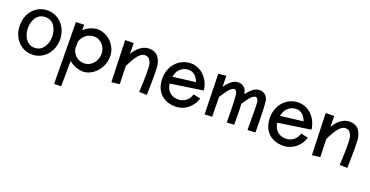

<svg xmlns="http://www.w3.org/2000/svg" viewBox="-31 -1291 4538 2352"><g transform="rotate(20 2238.5 -114.5)"><path d="M561 -237C561 -402 444 -524 299 -524C155 -524 38 -410 38 -237C38 -65 155 50 299 50C444 50 561 -73 561 -237ZM458 -238C458 -144 409 -38 299 -38C193 -38 142 -144 142 -238C142 -332 188 -438 299 -438C414 -438 458 -332 458 -238Z M670 -508 678 295 769 293 772 -38C855 33 955 33 955 33C1071 33 1202 -79 1208 -247C1213 -399 1082 -517 948 -517C948 -517 851 -513 776 -441L777 -512ZM1098 -238C1093 -142 1022 -65 930 -67C862 -68 793 -113 774 -198L775 -291C794 -358 857 -417 938 -418C1034 -420 1104 -333 1098 -238Z M1435 23C1435 23 1433 -1 1428 -211C1489 -340 1541 -407 1592 -415C1683 -429 1698 -320 1697 -285C1702 -179 1696 -73 1691 31L1791 34C1794 -88 1797 -199 1793 -311C1790 -385 1763 -518 1614 -509C1535 -504 1468 -442 1425 -368L1423 -509L1312 -507C1312 -507 1314 -412 1330 36Z M2168 -45C2081 -45 2016 -100 2006 -193L2429 -256C2413 -403 2304 -515 2168 -515C2018 -515 1900 -388 1900 -225C1900 -60 1997 48 2168 48C2284 48 2385 -31 2421 -149L2327 -168C2308 -88 2237 -45 2168 -45ZM2009 -283C2029 -397 2114 -431 2168 -431C2232 -431 2275 -392 2300 -328L2303 -319Z M2627 -520 2525 -509 2538 16 2635 11 2631 -246C2663 -292 2723 -400 2774 -400C2799 -400 2815 -374 2817 -321C2817 -321 2827 -219 2827 16L2922 11C2922 -125 2920 -202 2917 -260C2947 -304 3003 -400 3051 -400C3076 -400 3092 -374 3094 -321C3094 -321 3097 -219 3097 16L3199 11C3199 -255 3188 -368 3188 -368C3185 -457 3130 -495 3072 -495C2998 -495 2951 -433 2910 -383C2902 -461 2850 -495 2796 -495C2719 -495 2671 -430 2629 -378Z M3571 -45C3484 -45 3419 -100 3409 -193L3832 -256C3816 -403 3707 -515 3571 -515C3421 -515 3303 -388 3303 -225C3303 -60 3400 48 3571 48C3687 48 3788 -31 3824 -149L3730 -168C3711 -88 3640 -45 3571 -45ZM3412 -283C3432 -397 3517 -431 3571 -431C3635 -431 3678 -392 3703 -328L3706 -319Z M4049 23C4049 23 4047 -1 4042 -211C4103 -340 4155 -407 4206 -415C4297 -429 4312 -320 4311 -285C4316 -179 4310 -73 4305 31L4405 34C4408 -88 4411 -199 4407 -311C4404 -385 4377 -518 4228 -509C4149 -504 4082 -442 4039 -368L4037 -509L3926 -507C3926 -507 3928 -412 3944 36Z"/></g></svg>

Font: McLaren
Style: Regular
Weight: 400
Designer: Astigmatic (AOETI)
Foundry: Astigmatic (AOETI)
Version: Version 1.000